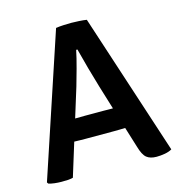

<svg xmlns="http://www.w3.org/2000/svg" viewBox="-104 -781 830 881"><g transform="rotate(-15 311.0 -340.5)"><path d="M236 -156.5Q229 -156.5 213 -156.8Q197 -157 185 -157.5L136 1Q124 4 110 4.8Q96 5.5 81.5 5.5Q65.5 5.5 48.5 3.5Q31.5 1.5 20 -2.5L15.5 -9L239.5 -683Q254.5 -685.5 275.8 -686.5Q297 -687.5 313 -687.5Q328 -687.5 349.5 -686.2Q371 -685 385.5 -682.5L606 -8Q593 0 572.5 3.8Q552 7.5 532.5 7.5Q502.5 7.5 485.5 -6.2Q468.5 -20 457 -60.5L427 -157.5Q415 -157 398.5 -156.8Q382 -156.5 375 -156.5ZM260 -399.5 216.5 -259Q227.5 -259 241.8 -259.2Q256 -259.5 262.5 -259.5H352Q358 -259.5 371.5 -259.2Q385 -259 396 -259L361.5 -371.5Q348.5 -414.5 334 -466.5Q319.5 -518.5 308.5 -562H302.5Q295 -525 282.2 -478.5Q269.5 -432 260 -399.5Z"/></g></svg>

Font: Signika Negative SemiBold
Style: Regular
Weight: 600
Designer: Anna Giedryś
Foundry: Anna Giedryś
Version: Version 2.000; ttfautohint (v1.8.3) -l 8 -r 50 -G 200 -x 9 -